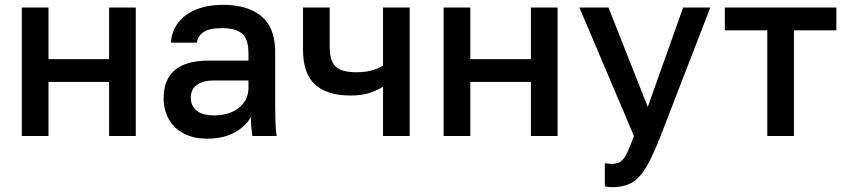

<svg xmlns="http://www.w3.org/2000/svg" viewBox="-20 -561 3490 792"><path d="M70 0V-530H180V-317H430V-530H540V0H430V-223H180V0Z M835 11Q778 11 737.5 -10.5Q697 -32 676 -70Q655 -108 655 -155Q655 -234 702 -272.5Q749 -311 840 -311H1005V-340Q1005 -400 978.5 -422.5Q952 -445 895 -445Q844 -445 820 -429Q796 -413 792 -385H685Q688 -431 714 -466Q740 -501 787.5 -521Q835 -541 900 -541Q965 -541 1013.5 -521Q1062 -501 1088.5 -458.5Q1115 -416 1115 -346V-135Q1115 -93 1116 -61.5Q1117 -30 1121 0H1021Q1018 -23 1016.5 -39Q1015 -55 1015 -79Q996 -42 949.5 -15.5Q903 11 835 11ZM865 -85Q903 -85 934.5 -98Q966 -111 985.5 -137Q1005 -163 1005 -200V-229H860Q818 -229 792.5 -211Q767 -193 767 -158Q767 -125 790.5 -105Q814 -85 865 -85Z M1560 0V-203Q1537 -189 1505.5 -178Q1474 -167 1425 -167Q1330 -167 1280 -212Q1230 -257 1230 -355V-530H1340V-370Q1340 -310 1364.5 -286.5Q1389 -263 1450 -263Q1492 -263 1520.5 -272.5Q1549 -282 1560 -291V-530H1670V0Z M1810 0V-530H1920V-317H2170V-530H2280V0H2170V-223H1920V0Z M2505 211Q2490 211 2475 208V112Q2490 115 2505 115Q2527 115 2541 104.5Q2555 94 2567 69Q2579 44 2595 0L2370 -530H2490L2652 -120L2798 -530H2910L2705 0Q2676 74 2650 121Q2624 168 2591 189.5Q2558 211 2505 211Z M3145 0V-436H2970V-530H3430V-436H3255V0Z"/></svg>

Font: Golos Text Medium
Style: Regular
Weight: 500
Designer: A.Korolkova, Vitaly Kuzmin
Foundry: ParaType Ltd
Version: Version 2.004